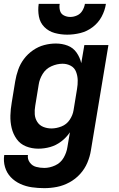

<svg xmlns="http://www.w3.org/2000/svg" viewBox="-21 -764 617 997"><path d="M209 213Q242 213 275 206.5Q308 200 339.5 183Q371 166 395 139.5Q419 113 432.5 81Q446 49 451 17L542 -530H417L401 -436Q394 -466 376.5 -491Q359 -516 330.5 -527Q302 -538 269 -538Q239 -538 208.5 -530Q178 -522 150.5 -503Q123 -484 103.5 -458Q84 -432 73.5 -402Q63 -372 58 -342L40 -232Q34 -198 33 -164.5Q32 -131 39.5 -99.5Q47 -68 65.5 -42Q84 -16 114 -4Q144 8 178 8Q209 8 239.5 -0.5Q270 -9 297 -29.5Q324 -50 342 -77L329 0Q325 28 309.5 55Q294 82 265.5 95Q237 108 209 108Q187 108 166.5 102.5Q146 97 133.5 79.5Q121 62 124 41H1Q-4 73 5 103.5Q14 134 35 156Q56 178 84.5 191Q113 204 144.5 208.5Q176 213 209 213ZM246 -97Q224 -97 204 -105Q184 -113 172.5 -131Q161 -149 159.5 -170.5Q158 -192 162 -215L180 -325Q184 -353 200.5 -380Q217 -407 246 -420Q275 -433 304 -433Q327 -433 346.5 -422.5Q366 -412 374 -391Q382 -370 382.5 -347.5Q383 -325 379 -302L361 -192Q357 -166 341 -142Q325 -118 298.5 -107.5Q272 -97 246 -97ZM328 -584Q362 -584 396.5 -592.5Q431 -601 460.5 -623.5Q490 -646 507 -678Q524 -710 529 -744H420Q417 -726 407 -709Q397 -692 379.5 -684Q362 -676 344 -676Q326 -676 310.5 -684Q295 -692 290.5 -709Q286 -726 289 -744H180Q175 -711 181 -678.5Q187 -646 209.5 -623.5Q232 -601 263.5 -592.5Q295 -584 328 -584Z"/></svg>

Font: Iosevka Sparkle Oblique
Style: Bold
Weight: 700
Italic angle: -9°
Designer: Belleve Invis
Foundry: Belleve Invis
Version: Version 4.5.0; ttfautohint (v1.8.3)